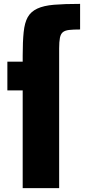

<svg xmlns="http://www.w3.org/2000/svg" viewBox="-20 -891 437 990"><path d="M97 79V-425H18V-573H97V-605Q97 -676 102 -725Q107 -774 123 -802.5Q139 -831 172 -846.5Q205 -862 258.5 -866.5Q312 -871 393 -871V-739Q357 -739 336 -736.5Q315 -734 304 -725Q293 -716 289 -696Q285 -676 285 -642V79Z"/></svg>

Font: Farlight84_Sys_V01
Style: Bold
Weight: 700
Designer: Monotype Design Team, Nadine Chahine and Nizar Qandah
Foundry: Monotype Imaging Inc.
Version: Version 2.004;October 31, 2024;FontCreator 14.0.0.2814 64-bi